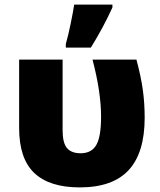

<svg xmlns="http://www.w3.org/2000/svg" viewBox="-20 -815 703 843"><path d="M330.1 7.8Q197.3 7.8 130.6 -55.4Q64 -118.7 64 -252.9V-553.2H254.9V-243.2Q254.9 -187.5 274.2 -164.8Q293.5 -142.1 334 -142.1Q382.3 -142.1 403.1 -179Q423.8 -215.8 423.8 -301.8Q423.8 -410.6 386.2 -553.2H579.1Q599.6 -476.1 607.4 -418.2Q615.2 -360.4 615.2 -297.9Q615.2 -144.5 545.2 -68.4Q475.1 7.8 330.1 7.8ZM269 -622.1Q278.8 -655.3 290 -709.7Q301.3 -764.2 305.7 -794.9H473.6V-782.2Q433.6 -694.3 378.9 -606H269Z"/></svg>

Font: OpenSansExtrabold
Style: Regular
Weight: 800
Foundry: Ascender Corporation
Version: Version 1.10